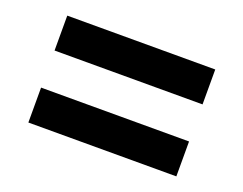

<svg xmlns="http://www.w3.org/2000/svg" viewBox="-67 -588 740 584"><g transform="rotate(20 303.5 -296.0)"><path d="M64 -469H543V-356H64ZM64 -236H543V-123H64Z"/></g></svg>

Font: Uncut Sans Variable
Style: Regular
Weight: 400
Designer: Kasper Nordkvist
Foundry: UNCUT.wtf
Version: Version 1.304;Glyphs 3.2 (3246)